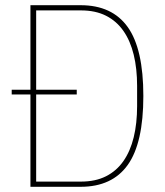

<svg xmlns="http://www.w3.org/2000/svg" viewBox="-20 -718 634 738"><path d="M97 -355H25V-373H97V-698H290Q411 -698 471 -614Q531 -530 531 -349Q531 -168 471 -84Q411 0 290 0H97ZM291 -20Q347 -20 387.5 -40.5Q428 -61 454.5 -99Q481 -137 494 -190.5Q507 -244 507 -310V-388Q507 -454 494 -507.5Q481 -561 454.5 -599Q428 -637 387.5 -657.5Q347 -678 291 -678H119V-373H275V-355H119V-20Z"/></svg>

Font: IBM Plex Sans Condensed Thin
Style: Regular
Weight: 100
Width: 3
Designer: Mike Abbink, Paul van der Laan, Pieter van Rosmalen
Foundry: Bold Monday
Version: Version 1.3